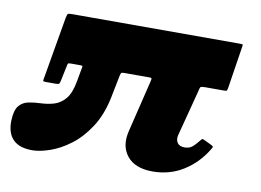

<svg xmlns="http://www.w3.org/2000/svg" viewBox="-85 -545 870 640"><g transform="rotate(10 350.0 -225.0)"><path d="M688 -450Q689.5 -458 688.5 -459Q687.5 -460 679.5 -460H112.5Q100 -460 97.2 -458.2Q94.5 -456.5 92 -444L56 -235Q54 -225.5 54.8 -223.8Q55.5 -222 65 -222H97Q107 -222 109 -224.5Q111 -227 113 -236.5L123 -284.5Q124.5 -292.5 125.8 -294.8Q127 -297 135 -297H166Q174.5 -297 175 -295Q175.5 -293 173.5 -285L166 -243Q158.5 -201 142 -181.8Q125.5 -162.5 104 -156.2Q82.5 -150 60 -149.2Q37.5 -148.5 18 -144.5Q-1.5 -140.5 -13.8 -125.2Q-26 -110 -27 -74.5Q-28 -34 -7 -12Q14 10 58.5 10Q84 10 118 -1.8Q152 -13.5 186 -39Q220 -64.5 247.2 -106Q274.5 -147.5 287 -206.5L302.5 -284.5Q304.5 -293.5 306.2 -295.2Q308 -297 317 -297H399.5Q408 -297 408.8 -295Q409.5 -293 407.5 -284.5L365 -109.5Q352 -57.5 379 -23.8Q406 10 466 10Q523.5 10 569.8 -19Q616 -48 645 -96Q650.5 -104.5 649.5 -106.5Q648.5 -108.5 641.5 -112L619.5 -122.5Q612 -126.5 609.8 -124.8Q607.5 -123 602 -116Q587.5 -98 578.5 -92.8Q569.5 -87.5 557.5 -87.5Q539.5 -87.5 532.5 -98Q525.5 -108.5 529 -123.5L569.5 -278.5Q572 -291.5 574.2 -294.2Q576.5 -297 589.5 -297H653.5Q662 -297 663.2 -298.8Q664.5 -300.5 666 -308.5Z"/></g></svg>

Font: Besley ExtraBold
Style: Italic
Weight: 800
Italic angle: -13°
Designer: Owen Earl
Foundry: indestructible type*
Version: Version 2.001